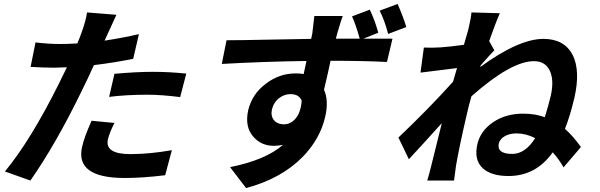

<svg xmlns="http://www.w3.org/2000/svg" viewBox="-20 -870 3040 973"><path d="M560 -496Q672 -506 752 -506Q839 -506 924 -497L893 -378Q798 -390 726 -390Q620 -390 533 -379ZM655 -572Q563 -553 456 -540Q422 -465 396 -413Q264 -141 134 45L5 -1Q136 -160 279 -447L319 -529Q273 -527 254 -527Q204 -527 135 -531L160 -655Q226 -647 283 -647Q326 -647 372 -650Q386 -683 394 -707Q415 -764 421 -807L570 -795L510 -664Q601 -678 684 -697ZM560 -247Q535 -198 527 -164Q510 -89 641 -89Q738 -89 851 -109L817 18Q702 32 612 32Q360 32 396 -126Q407 -175 444 -258Z M1947 -698Q1929 -767 1904 -816L1995 -850Q2024 -783 2039 -733ZM1369 -260Q1387 -240 1418 -240Q1452 -240 1476 -267Q1504 -298 1509 -359Q1496 -393 1452 -393Q1422 -393 1396 -374Q1367 -352 1358 -315Q1351 -282 1369 -260ZM1821 -674H1969L1941 -556Q1822 -562 1655 -562Q1645 -512 1622 -415Q1647 -360 1628 -278Q1602 -165 1513 -74Q1404 36 1227 83L1146 -23Q1326 -59 1414 -136Q1390 -131 1368 -131Q1304 -131 1264 -177Q1219 -228 1238 -312Q1258 -395 1329 -447Q1396 -498 1479 -498Q1500 -498 1519 -495L1533 -561Q1318 -558 1104 -546L1128 -666Q1195 -666 1335 -669Q1531 -673 1557 -673L1563 -703Q1572 -775 1573 -789H1717Q1711 -776 1690 -704L1682 -674H1803Q1783 -746 1764 -787L1854 -821Q1880 -767 1897 -704Z M2692 -170Q2645 -194 2598 -194Q2565 -194 2540 -181Q2514 -167 2508 -144Q2496 -90 2576 -90Q2642 -90 2692 -170ZM2413 -530Q2609 -673 2734 -673Q2839 -673 2882 -592Q2922 -511 2891 -375Q2869 -282 2843 -217Q2883 -182 2924 -125L2836 -22Q2812 -64 2781 -98Q2696 22 2557 22Q2470 22 2427 -17Q2381 -59 2399 -139Q2415 -207 2478 -250Q2542 -294 2631 -294Q2693 -294 2741 -276Q2758 -331 2771 -384Q2789 -464 2766 -512Q2743 -560 2686 -560Q2570 -560 2369 -382Q2355 -333 2345 -288Q2307 -124 2291 -31L2281 45H2145Q2155 13 2165 -28L2219 -246Q2119 -135 2052 -63L1999 -173Q2149 -315 2276 -456L2296 -525L2111 -502L2128 -629Q2170 -627 2214 -630Q2259 -633 2331 -643L2353 -719Q2368 -783 2369 -807L2513 -803Q2493 -758 2459 -662L2485 -615Q2467 -597 2417 -540Z"/></svg>

Font: KaiGen Gothic CN Bold
Style: Bold
Weight: 700
Designer: Ryoko NISHIZUKA  (kana & ideographs); Paul D. Hunt (Latin, Greek & Cyrillic); Wenlong ZHANG  (bopomofo); Sandoll Communi
Foundry: Adobe Systems Incorporated
Version: Version 1.002.20150501